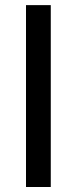

<svg xmlns="http://www.w3.org/2000/svg" viewBox="-20 -748 307 768"><path d="M183.1 0H84V-727.5H183.1Z"/></svg>

Font: Coda
Style: Regular
Weight: 400
Designer: vernon adams
Foundry: vernon adams
Version: Version 2.001; ttfautohint (v0.8) -r 50 -G 200 -x